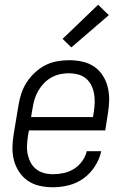

<svg xmlns="http://www.w3.org/2000/svg" viewBox="-20 -782 540 810"><path d="M204 8Q175 8 147.5 2Q120 -4 98 -19Q76 -34 61 -56.5Q46 -79 39 -105.5Q32 -132 32.5 -160.5Q33 -189 38 -218L58 -338Q62 -363 70 -387.5Q78 -412 92.5 -434.5Q107 -457 127.5 -476Q148 -495 171.5 -507Q195 -519 221 -523.5Q247 -528 272 -528Q300 -528 327.5 -522Q355 -516 377 -501Q399 -486 413.5 -463.5Q428 -441 434.5 -414.5Q441 -388 440.5 -359.5Q440 -331 435 -302L424 -232H102L98 -209Q95 -189 94 -169Q93 -149 97 -130.5Q101 -112 109.5 -96Q118 -80 132.5 -68.5Q147 -57 165.5 -52Q184 -47 204 -47Q226 -47 249 -52Q272 -57 292 -69.5Q312 -82 326.5 -102Q341 -122 346 -144H407Q400 -111 380.5 -80.5Q361 -50 332.5 -29.5Q304 -9 270.5 -0.5Q237 8 204 8ZM111 -288H372L376 -311Q379 -331 379.5 -350.5Q380 -370 376.5 -388.5Q373 -407 364.5 -423.5Q356 -440 342 -451.5Q328 -463 309 -468Q290 -473 271 -473Q252 -473 233.5 -469Q215 -465 197.5 -455.5Q180 -446 166 -431.5Q152 -417 142 -400Q132 -383 126.5 -365Q121 -347 118 -329ZM281 -582 244 -618 394 -762 439 -718Z"/></svg>

Font: Iosevka SS04 Light Oblique
Style: Regular
Weight: 300
Italic angle: -9°
Monospace: yes
Designer: Belleve Invis
Foundry: Belleve Invis
Version: Version 19.0.0; ttfautohint (v1.8.4)